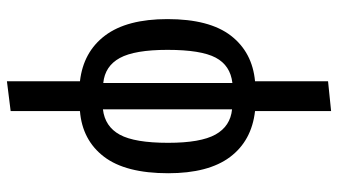

<svg xmlns="http://www.w3.org/2000/svg" viewBox="-236 -552 999 568"><g transform="rotate(90 264.0 -267.5)"><path d="M308 -4V201L220 212V-4Q133 -14 84.5 -78.5Q36 -143 36 -263Q36 -387 85 -450.5Q134 -514 220 -522V-738L308 -747V-522Q396 -512 444 -448Q492 -384 492 -265Q492 -139 443 -75Q394 -11 308 -4ZM225 -73V-455Q173 -449 150 -405.5Q127 -362 127 -263Q127 -166 151 -122Q175 -78 225 -73ZM402 -265Q402 -361 377.5 -405Q353 -449 303 -454V-72Q354 -78 378 -122Q402 -166 402 -265Z"/></g></svg>

Font: Fira Sans Extra Condensed
Style: Regular
Weight: 400
Width: 1
Designer: Carrois Corporate & Edenspiekermann AG
Foundry: Carrois Corporate GbR & Edenspiekermann AG
Version: Version 4.203